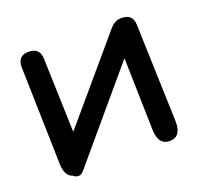

<svg xmlns="http://www.w3.org/2000/svg" viewBox="-99 -629 836 779"><g transform="rotate(-20 318.5 -239.5)"><path d="M92.8 -511.2Q144.5 -512.7 145.5 -463.4L155.8 -144L446.3 -485.8Q456.1 -497.6 466.8 -503.4Q477.1 -510.7 494.1 -511.2Q545.9 -512.7 546.9 -463.4L560.5 -43.5Q562.5 23.4 513.7 24.9Q462.9 26.4 460.9 -40.5L453.1 -353.5L149.9 4.9Q146 11.2 141.1 15.1Q139.6 16.6 138.7 18.1Q118.2 43 92.8 22.5Q61 12.2 59.6 -40.5L48.8 -460.4Q47.9 -509.8 92.8 -511.2Z"/></g></svg>

Font: Comic Relief
Style: Regular
Weight: 400
Designer: Jeff Davis
Foundry: Loudifier
Version: Version 1.0